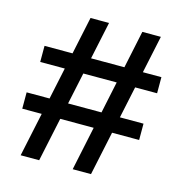

<svg xmlns="http://www.w3.org/2000/svg" viewBox="-100 -751 796 841"><g transform="rotate(15 298.5 -330.0)"><path d="M304 0 443 -660H527L387 0ZM22 -199V-273H552V-199ZM68 0 208 -660H292L152 0ZM45 -417V-490H575V-417Z"/></g></svg>

Font: Bricolage Grotesque 36pt
Style: Regular
Weight: 400
Designer: Mathieu Triay
Foundry: Atelier Triay
Version: Version 1.001;gftools[0.9.33.dev8+g029e19f]